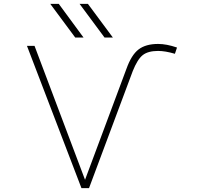

<svg xmlns="http://www.w3.org/2000/svg" viewBox="-20 -969 1040 991"><path d="M665 -601.6 439.5 2H400.4L119.1 -732.4H158.2L418.9 -41L632.8 -614.3Q658.2 -685.5 695.3 -713.9Q732.4 -742.2 795.9 -742.2Q839.8 -742.2 893.6 -723.6L882.8 -691.4Q833 -706.1 795.9 -706.1Q744.1 -706.1 716.8 -684.6Q689.5 -663.1 665 -601.6ZM519.5 -775.4 390.6 -949.2H433.6L562.5 -775.4ZM368.2 -775.4 239.3 -949.2H283.2L411.1 -775.4Z"/></svg>

Font: Gen Shin Gothic Monospace ExtraLight
Style: Regular
Weight: 200
Designer: [Source Han Sans]
Ryoko NISHIZUKA  (kana & ideographs); Paul D. Hunt (Latin, Greek & Cyrillic); Wenlong ZHANG  (bopomofo
Version: Version 1.002.20150607